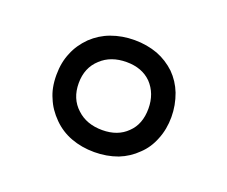

<svg xmlns="http://www.w3.org/2000/svg" viewBox="-67 -607 621 525"><g transform="rotate(20 244.0 -345.0)"><path d="M314 -496.1Q342.8 -484.9 366.2 -462.9Q388.2 -440.9 399.9 -411.1Q412.1 -378.4 412.1 -344.2Q412.1 -308.6 399.9 -278.8Q388.2 -248.5 366.2 -228Q343.8 -205.6 314 -193.8Q282.2 -182.1 246.1 -182.1Q209.5 -182.1 178.2 -193.8Q147.9 -205.1 125 -228Q100.6 -252.4 89.8 -279.8Q77.1 -307.1 77.1 -345.2Q77.1 -382.3 89.8 -411.1Q100.6 -438.5 125 -462.9Q148.9 -485.4 178.2 -496.1Q210 -507.8 246.1 -507.8Q282.2 -507.8 314 -496.1ZM142.1 -345.2Q142.1 -299.8 171.9 -272.9Q200.2 -246.1 246.1 -246.1Q291 -246.1 317.9 -272.9Q345.2 -298.8 345.2 -344.2Q345.2 -388.2 317.9 -417Q291 -443.8 246.1 -443.8Q200.2 -443.8 171.9 -417Q142.1 -390.1 142.1 -345.2Z"/></g></svg>

Font: PoppinsZ Medium
Style: Regular
Weight: 500
Designer: Ninad Kale (Devanagari), Jonny Pinhorn (Latin)
Foundry: Indian Type Foundry
Version: Version 3.002;FEAKit 1.0